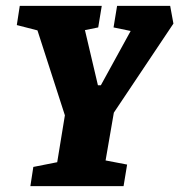

<svg xmlns="http://www.w3.org/2000/svg" viewBox="-20 -631 608 651"><path d="M338 -87 411 -73 399 0H83L93 -65L174 -81L200 -240L107 -528L37 -546L47 -611H325L313 -538L268 -529L312 -342H322L423 -526L365 -538L377 -611H557L568 -551L366 -249Z"/></svg>

Font: Grenze ExtraBold
Style: Italic
Weight: 800
Italic angle: -10°
Designer: Renata Polastri
Foundry: Omnibus-Type
Version: Version 1.002; ttfautohint (v1.8)